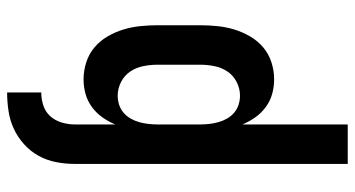

<svg xmlns="http://www.w3.org/2000/svg" viewBox="-249 -534 998 540"><g transform="rotate(-90 250.0 -264.0)"><path d="M59 -553Q59 -579 64 -605Q69 -631 81.5 -654Q94 -677 114 -695Q134 -713 157.5 -724Q181 -735 207.5 -739Q234 -743 260 -743V-647Q241 -647 223 -641Q205 -635 193 -621.5Q181 -608 175.5 -589.5Q170 -571 170 -553ZM59 215V-553H170V-439Q178 -458 190 -475Q202 -492 219 -504.5Q236 -517 256 -522.5Q276 -528 297 -528Q321 -528 344.5 -520.5Q368 -513 386.5 -497.5Q405 -482 417.5 -460.5Q430 -439 437 -416Q444 -393 446.5 -368.5Q449 -344 449 -320V-200Q449 -176 446.5 -151.5Q444 -127 437 -104Q430 -81 417.5 -59.5Q405 -38 386.5 -22.5Q368 -7 344.5 0.5Q321 8 297 8Q276 8 256 2.5Q236 -3 219 -15.5Q202 -28 190 -45Q178 -62 170 -81V215ZM251 -88Q271 -88 289.5 -97.5Q308 -107 319 -123.5Q330 -140 334 -160Q338 -180 338 -200V-320Q338 -340 334 -360Q330 -380 319 -396.5Q308 -413 289.5 -422.5Q271 -432 251 -432Q238 -432 225.5 -428Q213 -424 203 -415.5Q193 -407 186.5 -395.5Q180 -384 176.5 -371.5Q173 -359 171.5 -346Q170 -333 170 -320V-200Q170 -187 171.5 -174Q173 -161 176.5 -148.5Q180 -136 186.5 -124.5Q193 -113 203 -104.5Q213 -96 225.5 -92Q238 -88 251 -88Z"/></g></svg>

Font: Iosevka Term
Style: Bold
Weight: 700
Monospace: yes
Designer: Belleve Invis
Foundry: Belleve Invis
Version: Version 30.0.1